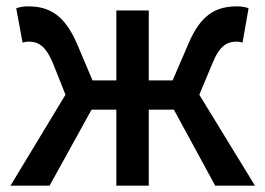

<svg xmlns="http://www.w3.org/2000/svg" viewBox="-20 -584 834 604"><path d="M13 0H136L268 -239H346V0H448V-239H527L657 0H782L607 -286L648 -384C671 -442 696 -453 724 -453C732 -453 736 -452 743 -450L762 -558C752 -562 739 -564 726 -564C660 -564 612 -539 573 -447L523 -331H448V-551H346V-331H271L222 -447C182 -539 133 -564 68 -564C55 -564 42 -562 31 -558L51 -450C58 -452 63 -453 70 -453C99 -453 123 -442 147 -384L186 -286Z"/></svg>

Font: GenYoGothic2 TW M
Style: Regular
Weight: 500
Version: Version 2.100;PS 2.1;hotconv 16.6.51;makeotf.lib2.5.65220 DE